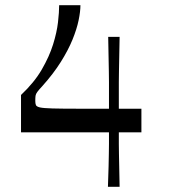

<svg xmlns="http://www.w3.org/2000/svg" viewBox="-20 -720 651 740"><path d="M396 0Q398 -49 398.5 -78Q399 -107 399.5 -127Q400 -147 400 -165.5Q400 -184 400 -210H61V-354Q112 -402 141 -452Q170 -502 184.5 -548.5Q199 -595 203.5 -634Q208 -673 208 -700H290Q290 -676 283 -642Q276 -608 259.5 -567.5Q243 -527 214.5 -481.5Q186 -436 143 -388Q130 -374 124 -366Q118 -358 117 -351Q116 -344 116 -331Q116 -321 118.5 -315Q121 -309 134 -306Q147 -303 182.5 -302Q218 -301 286 -301Q309 -301 336.5 -301Q364 -301 400 -301Q400 -336 400 -360Q400 -384 400 -403.5Q400 -423 399.5 -445.5Q399 -468 398.5 -499Q398 -530 397 -578H441Q440 -530 439.5 -498.5Q439 -467 438.5 -445Q438 -423 438 -403.5Q438 -384 438 -360Q438 -336 438 -301H525V-210H438Q438 -184 438 -165.5Q438 -147 438.5 -126.5Q439 -106 439.5 -77Q440 -48 441 0Z"/></svg>

Font: Ojuju Medium
Style: Regular
Weight: 500
Designer: Chisaokwu Joboson, Mirko Velimirovic
Foundry: Udi Foundry
Version: Version 1.000